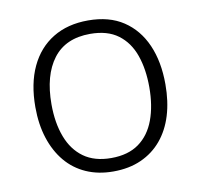

<svg xmlns="http://www.w3.org/2000/svg" viewBox="-67 -612 723 692"><g transform="rotate(-10 295.0 -266.0)"><path d="M533 -267Q533 -204 517.5 -153.5Q502 -103 471.5 -66.5Q441 -30 396.5 -10Q352 10 294 10Q239 10 195 -9.5Q151 -29 120.5 -65.5Q90 -102 73.5 -153Q57 -204 57 -267Q57 -353 86 -414.5Q115 -476 169 -509Q223 -542 298 -542Q375 -542 427 -507.5Q479 -473 506 -411.5Q533 -350 533 -267ZM116 -267Q116 -199 135.5 -147.5Q155 -96 194.5 -67.5Q234 -39 295 -39Q357 -39 396.5 -67.5Q436 -96 455 -147.5Q474 -199 474 -267Q474 -333 456 -384Q438 -435 399 -464Q360 -493 297 -493Q207 -493 161.5 -433Q116 -373 116 -267Z"/></g></svg>

Font: Noto Sans Devanagari Light
Style: Regular
Weight: 300
Version: Version 2.003